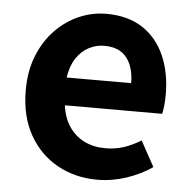

<svg xmlns="http://www.w3.org/2000/svg" viewBox="-46 -620 673 679"><g transform="rotate(5 290.5 -280.5)"><path d="M323.4 13.8Q244.9 13.8 181.7 -21.2Q118.5 -56.1 81.4 -121.9Q44.2 -187.7 44.2 -279.9Q44.2 -348.1 65.8 -402.2Q87.4 -456.3 124.6 -494.8Q161.8 -533.2 208.5 -553.4Q255.3 -573.5 304.7 -573.5Q382.1 -573.5 434 -539.3Q485.9 -505.1 512.4 -444.7Q538.8 -384.4 538.8 -306.4Q538.8 -285.9 536.9 -267.6Q534.9 -249.4 532.1 -238.4H186.7Q192.9 -192.8 214.2 -162.1Q235.4 -131.4 268.1 -115.5Q300.8 -99.6 342.6 -99.6Q376.6 -99.6 407 -109.4Q437.3 -119.3 468.1 -138.2L517.6 -47.9Q476.7 -19.8 426 -3Q375.4 13.8 323.4 13.8ZM184.4 -336.9H413.3Q413.3 -393.2 387.4 -426.7Q361.6 -460.2 307.1 -460.2Q278 -460.2 252.2 -446.4Q226.4 -432.6 208.4 -405.4Q190.4 -378.2 184.4 -336.9Z"/></g></svg>

Font: Noto Sans TC
Style: Regular
Weight: 100
Designer: Ryoko NISHIZUKA 西塚涼子 (kana, bopomofo & ideographs); Paul D. Hunt (Latin, Greek & Cyrillic); Sandoll Communications 산돌커뮤니
Foundry: Adobe
Version: Version 2.004;hotconv 1.0.118;makeotfexe 2.5.65603